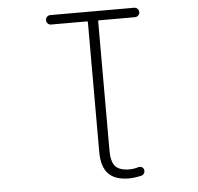

<svg xmlns="http://www.w3.org/2000/svg" viewBox="-62 -817 1123 1088"><g transform="rotate(-5 500.0 -273.5)"><path d="M472.7 -695.3Q472.7 -700.2 468.8 -700.2H263.7Q252.9 -700.2 245.1 -708Q237.3 -715.8 237.3 -727.1Q237.3 -738.3 245.1 -746.1Q252.9 -753.9 263.7 -753.9H740.2Q752 -753.9 759.8 -746.1Q767.6 -738.3 767.6 -727.1Q767.6 -715.8 759.8 -708Q752 -700.2 740.2 -700.2H535.2Q531.2 -700.2 531.2 -695.3V41Q531.2 104.5 555.2 130.4Q579.1 156.2 634.8 156.2Q660.2 156.2 685.5 148.4Q695.3 145.5 705.1 149.9Q714.8 154.3 716.8 164.1Q720.7 174.8 715.3 184.6Q710 194.3 700.2 197.3Q665 206.1 628.9 207Q548.8 207 510.7 167Q472.7 127 472.7 42Z"/></g></svg>

Font: Rounded-L Mgen+ 1m light
Style: Regular
Weight: 200
Designer: [Source Han Sans]
Ryoko NISHIZUKA  (kana & ideographs); Paul D. Hunt (Latin, Greek & Cyrillic); Wenlong ZHANG  (bopomofo
Version: Version 1.059.20150602